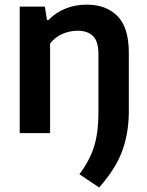

<svg xmlns="http://www.w3.org/2000/svg" viewBox="-20 -574 636 828"><path d="M322.5 177.5Q367.5 117 386 57Q404.5 -3 404.5 -87V-340.5Q404.5 -395 381.5 -418.2Q358.5 -441.5 314.5 -441.5Q281.5 -441.5 249.5 -427.8Q217.5 -414 196 -386.5V0H65V-545.5H173.5L182.5 -488H189.5Q221 -520.5 263 -537.2Q305 -554 353.5 -554Q438 -554 486.8 -504.5Q535.5 -455 535.5 -347.5V-83.5Q533.5 9.5 504.5 83.8Q475.5 158 407.5 234.5Z"/></svg>

Font: Encode Sans SemiBold
Style: Regular
Weight: 600
Designer: Multiple Designers
Foundry: Impallari Type
Version: Version 2.000